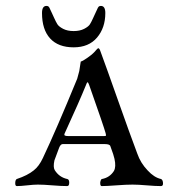

<svg xmlns="http://www.w3.org/2000/svg" viewBox="-20 -626 595 649"><path d="M154 -585Q156 -581 162.5 -566.5Q169 -552 174 -544Q179 -536 193.5 -528.5Q208 -521 229 -521Q250 -521 264.5 -528.5Q279 -536 284 -544Q289 -552 295.5 -566.5Q302 -581 304 -585Q305 -586 308 -593.5Q311 -601 313.5 -603.5Q316 -606 321 -606Q336 -606 336 -582Q336 -532 308 -499Q280 -466 229 -466Q177 -466 149.5 -496Q122 -526 122 -582Q122 -606 137 -606Q142 -606 144.5 -603.5Q147 -601 150 -593.5Q153 -586 154 -585ZM270 -337Q249 -285 199 -176Q196 -170 199 -168Q202 -166 212 -166H329Q337 -166 338 -167Q339 -168 337 -176Q331 -198 282 -337Q279 -345 277.5 -347Q276 -349 274.5 -347Q273 -345 270 -337ZM37 3Q31 3 31.5 -8Q32 -19 37 -21Q73 -33 94 -50Q112 -64 125 -92Q170 -187 241 -360Q245 -373 248 -386Q249 -391 250 -399Q251 -407 252 -412L253 -418Q259 -419 276 -431Q293 -443 298 -449Q310 -463 312 -463Q316 -463 319 -454Q339 -400 378.5 -288Q418 -176 444 -107Q455 -75 479 -50Q501 -26 524 -21Q530 -19 531 -8Q532 3 524 3Q505 3 476 0.5Q447 -2 428 -2Q407 -2 373.5 0.5Q340 3 324 3Q320 3 319 -3Q318 -9 320 -15Q322 -21 325 -21Q351 -26 365 -48Q373 -62 367 -89Q365 -100 353 -132Q351 -139 334 -139H192Q185 -139 180 -127Q165 -87 164 -84Q159 -61 165 -51Q180 -27 207 -21Q214 -20 214 -8.5Q214 3 207 3Q187 3 157 0.5Q127 -2 108 -2Q94 -2 72 0.5Q50 3 37 3Z"/></svg>

Font: EB Garamond
Style: SC
Weight: 400
Version: Version 000.010